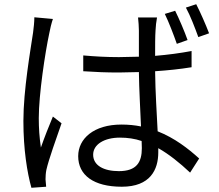

<svg xmlns="http://www.w3.org/2000/svg" viewBox="-20 -843 1040 911"><path d="M231 -753 143 -761C143 -739 140 -712 137 -689C125 -607 91 -416 91 -269C91 -133 109 -24 129 48L199 43C198 32 197 17 196 8C196 -4 197 -23 200 -37C211 -86 248 -189 272 -258L231 -290C214 -250 190 -189 174 -143C167 -192 164 -234 164 -283C164 -394 194 -593 214 -686C217 -704 225 -736 231 -753ZM811 -792 762 -777C781 -738 804 -678 819 -635L870 -653C856 -693 829 -756 811 -792ZM911 -823 862 -807C883 -769 905 -711 921 -667L972 -685C957 -725 930 -786 911 -823ZM652 -174 653 -140C653 -73 628 -31 544 -31C472 -31 422 -58 422 -109C422 -158 475 -190 549 -190C585 -190 620 -185 652 -174ZM725 -760H635C637 -742 639 -715 639 -698V-574L544 -572C486 -572 432 -575 375 -580V-505C434 -501 486 -499 543 -499L639 -501C640 -418 646 -320 649 -243C620 -249 589 -252 556 -252C425 -252 351 -185 351 -102C351 -12 424 43 558 43C693 43 731 -38 731 -120V-140C782 -111 832 -71 882 -24L925 -91C873 -138 809 -188 728 -220C724 -304 717 -404 716 -505C776 -509 834 -515 889 -524V-601C836 -591 777 -583 716 -578C716 -625 716 -672 718 -699C719 -719 721 -739 725 -760Z"/></svg>

Font: Noto Sans HK
Style: Regular
Weight: 400
Designer: Ryoko NISHIZUKA 西塚涼子 (kana, bopomofo & ideographs); Paul D. Hunt (Latin, Greek & Cyrillic); Sandoll Communications 산돌커뮤니
Foundry: Adobe
Version: Version 2.004;hotconv 1.0.118;makeotfexe 2.5.65603